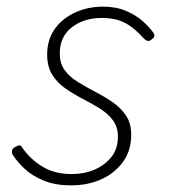

<svg xmlns="http://www.w3.org/2000/svg" viewBox="-20 -539 571 578"><path d="M194 19Q146 19 111 4.5Q76 -10 53.5 -31.5Q31 -53 19 -72Q15 -78 16 -85Q17 -92 25 -96Q33 -101 38 -101.5Q43 -102 48 -93Q72 -59 108.5 -37Q145 -15 196 -15Q234 -15 265 -28.5Q296 -42 315.5 -66.5Q335 -91 335 -128Q335 -157 319.5 -177.5Q304 -198 279.5 -213Q255 -228 228 -242Q201 -256 176.5 -273Q152 -290 137 -314.5Q122 -339 122 -374Q122 -420 145 -452Q168 -484 206.5 -501.5Q245 -519 290 -519Q330 -519 360 -506Q390 -493 410.5 -474.5Q431 -456 442 -440Q446 -433 444.5 -429Q443 -425 435 -419Q430 -415 424.5 -416Q419 -417 413 -423Q385 -455 356.5 -470Q328 -485 286 -485Q233 -485 196.5 -457Q160 -429 160 -378Q160 -348 174.5 -328Q189 -308 214 -292.5Q239 -277 267 -262.5Q295 -248 319.5 -231Q344 -214 359.5 -191Q375 -168 375 -133Q375 -86 350.5 -52Q326 -18 285.5 0.5Q245 19 194 19Z"/></svg>

Font: Playwrite IS Thin
Style: Regular
Weight: 250
Designer: Veronika Burian, José Scaglione
Foundry: TypeTogether
Version: Version 1.002